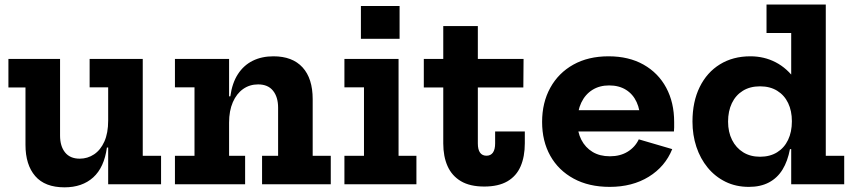

<svg xmlns="http://www.w3.org/2000/svg" viewBox="-20 -810 3760 844"><path d="M455.5 -426H374V-551H607.5V-125H688V0H455.5ZM244 -551V-214Q244 -167.5 266 -140Q288 -112.5 330.5 -112.5Q365 -112.5 393.5 -131.5Q422 -150.5 438.8 -187.8Q455.5 -225 455.5 -280L482 -161.5H450Q438 -74 389.8 -30.2Q341.5 13.5 263.5 13.5Q177.5 13.5 134.8 -36Q92 -85.5 92 -173.5V-425.5H17V-551Z M987 -125H1057.5V0H749V-125H835V-426H749V-551H987ZM1202.5 -125V-336.5Q1202.5 -383.5 1180.2 -411.2Q1158 -439 1114.5 -439Q1077.5 -439 1048.8 -418.8Q1020 -398.5 1003.5 -360.8Q987 -323 987 -271L960.5 -386.5H992.5Q1000.5 -445 1025.8 -484Q1051 -523 1090.8 -542.8Q1130.5 -562.5 1182 -562.5Q1265.5 -562.5 1310 -513.8Q1354.5 -465 1354.5 -374V-125H1434V0H1132V-125Z M1732 -125H1810.5V0H1494V-125H1580V-426H1494V-551H1732ZM1566.5 -783.5H1736.5V-639.5H1566.5Z M2080.5 -179.5Q2080.5 -152.5 2090.2 -139Q2100 -125.5 2118.5 -125.5Q2137 -125.5 2146.8 -139.2Q2156.5 -153 2156.5 -179.5V-232H2287V-180.5Q2287 -121.5 2268.5 -78.8Q2250 -36 2210.5 -13Q2171 10 2108.5 10Q2046 10 2006.2 -13.5Q1966.5 -37 1947.5 -79.5Q1928.5 -122 1928.5 -179.5V-425.5H1843V-551H1928.5V-695.5H2080.5V-551H2281.5L2280.5 -425.5H2080.5Z M2660 11.5Q2568.5 11.5 2501.8 -24.8Q2435 -61 2399 -125.2Q2363 -189.5 2363 -274Q2363 -359 2399 -424.2Q2435 -489.5 2500.5 -526Q2566 -562.5 2655 -562.5Q2744 -562.5 2808.8 -526Q2873.5 -489.5 2908.5 -424.5Q2943.5 -359.5 2943.5 -273.5Q2943.5 -259.5 2943.5 -249.5Q2943.5 -239.5 2942.5 -232H2792.5Q2794 -243 2794.2 -254.5Q2794.5 -266 2794.5 -280.5Q2794.5 -326.5 2778.5 -361.2Q2762.5 -396 2731.8 -415.2Q2701 -434.5 2657.5 -434.5Q2615.5 -434.5 2584 -414.8Q2552.5 -395 2535.2 -358.8Q2518 -322.5 2518 -274Q2518 -229.5 2535.5 -195.5Q2553 -161.5 2584.8 -142.2Q2616.5 -123 2661 -123Q2706.5 -123 2739.2 -143.2Q2772 -163.5 2788 -197.5L2935 -154.5Q2904 -77.5 2831.8 -33Q2759.5 11.5 2660 11.5ZM2459.5 -232V-325.5H2853L2869.5 -232Z M3458 0V-205.5L3461 -244.5V-317.5L3458 -406.5V-665H3349.5V-790H3610V-125H3691V0ZM3278.5 -562.5Q3339 -562.5 3389.8 -536.2Q3440.5 -510 3477.8 -457.2Q3515 -404.5 3535.5 -325L3461 -277Q3461 -322.5 3444.5 -357Q3428 -391.5 3396.5 -411Q3365 -430.5 3321 -430.5Q3277 -430.5 3245.5 -411Q3214 -391.5 3197.2 -356.5Q3180.5 -321.5 3180.5 -275.5Q3180.5 -229.5 3198 -194.8Q3215.5 -160 3247 -140.5Q3278.5 -121 3321 -121Q3364.5 -121 3396 -140.5Q3427.5 -160 3444.2 -195Q3461 -230 3461 -277L3476 -154.5H3452.5Q3442.5 -101.5 3420 -64.8Q3397.5 -28 3360.5 -8.2Q3323.5 11.5 3272 11.5Q3215 11.5 3169.2 -11Q3123.5 -33.5 3091 -73Q3058.5 -112.5 3041.2 -164.5Q3024 -216.5 3024 -275.5Q3024 -363 3055.8 -427.5Q3087.5 -492 3144.8 -527.2Q3202 -562.5 3278.5 -562.5Z"/></svg>

Font: Hepta Slab
Style: Bold
Weight: 700
Designer: Michael LaGattuta
Foundry: Michael LaGattuta
Version: Version 1.100